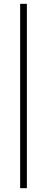

<svg xmlns="http://www.w3.org/2000/svg" viewBox="-20 -750 245 1000"><path d="M85 230V-730H120V230Z"/></svg>

Font: Titillium Web
Style: Thin
Weight: 200
Version: Version 1.001;PS 57.000;hotconv 1.0.70;makeotf.lib2.5.55311